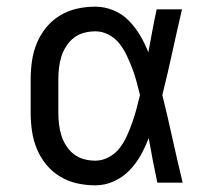

<svg xmlns="http://www.w3.org/2000/svg" viewBox="-20 -548 640 576"><path d="M266 8Q238 8 211 2Q184 -4 160 -18.5Q136 -33 118.5 -54.5Q101 -76 90.5 -101.5Q80 -127 76 -154.5Q72 -182 72 -210V-310Q72 -338 76 -365.5Q80 -393 90.5 -418.5Q101 -444 118.5 -465.5Q136 -487 160 -501.5Q184 -516 211 -522Q238 -528 266 -528Q294 -528 320.5 -517Q347 -506 366.5 -486Q386 -466 400.5 -441.5Q415 -417 425 -391Q431 -423 437 -455.5Q443 -488 450 -520H526Q511 -456 497 -391.5Q483 -327 467 -263Q483 -198 497.5 -132Q512 -66 528 0H452Q445 -33 438.5 -66.5Q432 -100 426 -134Q416 -107 402 -82Q388 -57 368 -36.5Q348 -16 321.5 -4Q295 8 266 8ZM266 -66Q287 -66 306.5 -76.5Q326 -87 339 -104Q352 -121 361 -141Q370 -161 377 -181Q384 -201 389.5 -221.5Q395 -242 400 -263Q395 -283 389.5 -303.5Q384 -324 376.5 -343.5Q369 -363 360 -382Q351 -401 338 -417.5Q325 -434 306 -444Q287 -454 266 -454Q249 -454 232 -449.5Q215 -445 201.5 -434.5Q188 -424 178.5 -409Q169 -394 164 -378Q159 -362 157 -344.5Q155 -327 155 -310V-210Q155 -193 157 -175.5Q159 -158 164 -142Q169 -126 178.5 -111Q188 -96 201.5 -85.5Q215 -75 232 -70.5Q249 -66 266 -66Z"/></svg>

Font: Iosevka Extended
Style: Regular
Weight: 400
Width: 7
Monospace: yes
Designer: Belleve Invis
Foundry: Belleve Invis
Version: Version 32.5.0; ttfautohint (v1.8.4)